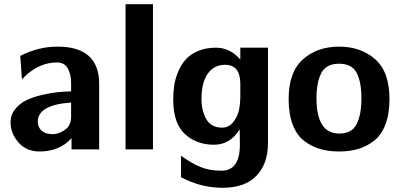

<svg xmlns="http://www.w3.org/2000/svg" viewBox="-20 -708 1905 910"><path d="M30 -129Q30 -164 52 -191Q74 -218 105 -233Q136 -248 178.5 -258Q221 -268 253 -271Q285 -274 317 -275V-315Q317 -356 301 -384Q285 -412 250 -412Q172 -412 105 -353L84 -332L76 -443Q161 -487 253 -487Q450 -487 450 -310V0H319V-53Q262 10 167 10Q105 10 67.5 -33Q30 -76 30 -129ZM159 -131Q159 -107 175.5 -90.5Q192 -74 218 -73Q229 -71 241 -73Q271 -78 294 -97.5Q317 -117 317 -155V-222Q159 -211 159 -131Z M575 0V-688H705V0Z M801 -236Q801 -270 805.5 -301.5Q810 -333 824 -367Q838 -401 859.5 -425.5Q881 -450 918 -466Q955 -482 1004 -482Q1070 -482 1119 -426V-482H1250V-28Q1250 68 1195.5 125Q1141 182 1035 182Q932 182 838 132V30Q888 66 930 83.5Q972 101 1030 101Q1117 101 1117 -23Q1117 -36 1116.5 -59.5Q1116 -83 1116 -95Q1071 -22 994 -22Q912 -22 856.5 -72.5Q801 -123 801 -236ZM935 -238Q935 -183 958 -143Q981 -103 1033 -103Q1066 -103 1087 -131.5Q1108 -160 1113.5 -189.5Q1119 -219 1119 -249V-311Q1119 -401 1046 -401Q996 -401 965.5 -360Q935 -319 935 -238Z M1348 -238Q1348 -367 1416 -427Q1484 -487 1587 -487Q1690 -487 1758 -427.5Q1826 -368 1826 -238Q1826 -168 1806.5 -117.5Q1787 -67 1752.5 -40.5Q1718 -14 1677.5 -2Q1637 10 1587 10Q1538 10 1498 -1.5Q1458 -13 1422.5 -39.5Q1387 -66 1367.5 -116.5Q1348 -167 1348 -238ZM1480 -242Q1480 -75 1588 -75Q1648 -75 1670.5 -120Q1693 -165 1693 -242Q1693 -319 1670.5 -362.5Q1648 -406 1587 -406Q1526 -406 1503 -362Q1480 -318 1480 -242Z"/></svg>

Font: Coval
Style: ExtraBold
Weight: 800
Foundry: Context Ltd
Version: Version 001.000